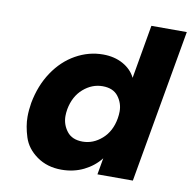

<svg xmlns="http://www.w3.org/2000/svg" viewBox="-82 -822 912 913"><g transform="rotate(10 373.5 -366.0)"><path d="M77 -280Q93 -366 136.5 -431Q180 -496 242.5 -531Q305 -566 374 -566Q429 -566 470.5 -543Q512 -520 531 -481L576 -740H747L617 0H446L460 -80Q429 -40 380.5 -16Q332 8 273 8Q204 8 154 -27.5Q104 -63 87.5 -115Q71 -167 71 -212Q71 -244 77 -280ZM495 -279Q498 -297 498 -313Q498 -353 473.5 -385Q449 -417 398 -417Q347 -417 305 -380.5Q263 -344 251 -280Q248 -262 248 -247Q248 -206 273 -173.5Q298 -141 349 -141Q400 -141 442 -178Q484 -215 495 -279Z"/></g></svg>

Font: Fz Poppins
Style: Bold Italic
Weight: 700
Italic angle: -10°
Designer: Ninad Kale (Devanagari), Jonny Pinhorn (Latin)
Foundry: Indian Type Foundry
Version: Vit hóa bi Vntype.Com & FontZin.Com